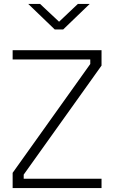

<svg xmlns="http://www.w3.org/2000/svg" viewBox="-20 -951 578 972"><path d="M44 -650V-697H494V-619L100 -67V-46H494V1H44V-76L437 -627V-650ZM257 -802 123 -931H183L279 -841L374 -931H434L300 -802Z"/></svg>

Font: TitilliumText
Style: Light
Weight: 300
Designer: Accademia di Belle Arti di Urbino and others
Foundry: Accademia di Belle Arti di Urbino and others.
Version: Version 60.001